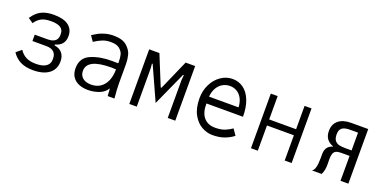

<svg xmlns="http://www.w3.org/2000/svg" viewBox="-14 -1181 3629 1817"><g transform="rotate(20 1800.0 -272.5)"><path d="M91 -91 144 -135Q169.5 -95 208.8 -74.5Q248 -54 309 -54Q378 -54 412 -78.8Q446 -103.5 446 -144V-159Q446 -201.5 419.8 -223.8Q393.5 -246 345 -246H206V-310H335Q435 -310 435 -390V-402Q435 -483 309.5 -483Q246.5 -483 210 -463.2Q173.5 -443.5 149 -405L99 -440Q123.5 -476.5 152 -500.2Q180.5 -524 220.2 -536.5Q260 -549 315 -549Q411.5 -549 461.2 -511.8Q511 -474.5 511 -406Q511 -311.5 417 -288V-279Q468.5 -271 495.2 -238.8Q522 -206.5 522 -154Q522 -103 496.8 -65.5Q471.5 -28 422.5 -8Q373.5 12 305 12Q228 12 176.5 -13.8Q125 -39.5 91 -91Z M677 -144.5Q677 -251 769.8 -289.8Q862.5 -328.5 984 -326.5L1041 -325.5V-348Q1041 -380.5 1034 -410.2Q1027 -440 997.8 -465.5Q968.5 -491 908.5 -491Q861.5 -491 825.2 -476.5Q789 -462 745 -434L708 -488Q739 -508 763.2 -521Q787.5 -534 826.8 -545.5Q866 -557 913.5 -557Q1003 -557 1047.2 -516.8Q1091.5 -476.5 1102 -431.5Q1112.5 -386.5 1112.5 -345V-154Q1112.5 -84 1121.5 0H1053Q1052 -11.5 1051 -34.5L1048 -76Q1021.5 -30.5 967.8 -10.2Q914 10 856 10Q804.5 10 764 -6.8Q723.5 -23.5 700.2 -58.2Q677 -93 677 -144.5ZM1041 -264Q1007.5 -266 993.5 -266Q751 -266 751 -145Q751 -99.5 782.2 -73.8Q813.5 -48 867.5 -48Q924 -48 963 -76.2Q1002 -104.5 1021.5 -153.2Q1041 -202 1041 -264Z M1271 -550H1374L1497 -248H1505L1638 -550H1734V0H1658V-382L1663 -432H1655L1502 -94L1349 -432H1342L1346 -382V0H1271Z M1876.5 -279Q1876.5 -356 1908.5 -419.8Q1940.5 -483.5 1994.2 -520.2Q2048 -557 2110.5 -557Q2172.5 -557 2220.8 -522Q2269 -487 2296.2 -418.5Q2323.5 -350 2323.5 -254H1955.5Q1954 -162 1994.8 -114Q2035.5 -66 2110.5 -66Q2168.5 -66 2207.8 -82Q2247 -98 2277.5 -120L2318.5 -60Q2282 -30.5 2230.2 -11.2Q2178.5 8 2109.5 8Q2055 8 2001.5 -21.2Q1948 -50.5 1912.2 -115Q1876.5 -179.5 1876.5 -279ZM2109.5 -486Q2068.5 -486 2034.8 -465.8Q2001 -445.5 1980.5 -408.5Q1960 -371.5 1956.5 -323H2253.5Q2252 -371.5 2233.2 -408.5Q2214.5 -445.5 2182.2 -465.8Q2150 -486 2109.5 -486Z M2496 -550H2565V-315H2836V-550H2906V0H2836V-254H2565V0H2496Z M3148.5 -143 3148 -173Q3148 -219.5 3166 -244.2Q3184 -269 3223 -281Q3176.5 -298 3154.8 -328.8Q3133 -359.5 3133 -407Q3133 -475 3178.5 -512.5Q3224 -550 3306 -550H3477V0H3398V-251H3313Q3279.5 -251 3261.5 -241.8Q3243.5 -232.5 3236 -211.8Q3228.5 -191 3228.5 -154L3229 -135L3229.5 -107Q3229.5 -75.5 3225.2 -50.2Q3221 -25 3208 0H3109Q3148.5 -15.5 3148.5 -143ZM3398 -306V-485H3318Q3262 -485 3237.5 -465.8Q3213 -446.5 3213 -401Q3213 -361.5 3228.2 -340.8Q3243.5 -320 3269.2 -313Q3295 -306 3334 -306Z"/></g></svg>

Font: JuliaMono Light
Style: Regular
Weight: 300
Monospace: yes
Designer: cormullion
Foundry: corm
Version: Version 0.054; ttfautohint (v1.8.4)